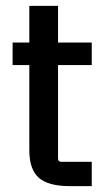

<svg xmlns="http://www.w3.org/2000/svg" viewBox="-20 -635 337 655"><path d="M293 -490V-413H178V-94Q178 -83 189 -83H293V0H218Q145 0 112.5 -28.5Q80 -57 80 -123V-413H23V-490H80V-615H178V-490Z"/></svg>

Font: Gemunu Libre SemiBold
Style: Regular
Weight: 600
Designer: Puspanada Ekanayake, Sola Matas, Pathum Egodawatta, Kosala Senevirathne
Foundry: mooniak
Version: Version 1.100